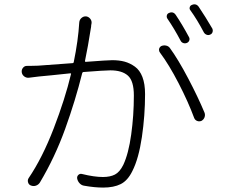

<svg xmlns="http://www.w3.org/2000/svg" viewBox="-20 -849 1040 886"><path d="M960 -716.8Q961.9 -711.9 961.9 -707Q961.9 -704.1 960.9 -701.2Q958 -692.4 950.2 -689.5Q942.4 -685.5 934.1 -688.5Q925.8 -691.4 920.9 -699.2Q889.6 -758.8 858.4 -801.8Q853.5 -807.6 855.5 -815.4Q857.4 -823.2 865.2 -826.2Q871.1 -829.1 877 -829.1Q888.7 -829.1 896.5 -818.4Q928.7 -770.5 960 -716.8ZM851.6 -678.7Q856.4 -670.9 853.5 -662.6Q850.6 -654.3 842.3 -650.9Q834 -647.5 825.7 -650.4Q817.4 -653.3 813.5 -661.1Q784.2 -716.8 752 -763.7Q748 -770.5 750 -778.3Q752 -786.1 759.8 -789.1Q765.6 -792 771.5 -792Q783.2 -792 791 -780.3Q822.3 -733.4 851.6 -678.7ZM345.7 -745.1Q346.7 -757.8 355.5 -765.6Q364.3 -773.4 374 -773.4Q376 -773.4 377.9 -773.4Q389.6 -771.5 397 -761.7Q404.3 -752 402.3 -740.2Q400.4 -732.4 400.4 -725.6Q385.7 -631.8 372.1 -567.4Q372.1 -565.4 373 -564.5Q374 -563.5 375 -563.5Q476.6 -571.3 498 -571.3Q530.3 -571.3 555.2 -564.5Q580.1 -557.6 602.5 -541.5Q625 -525.4 637.2 -493.7Q649.4 -461.9 649.4 -415Q649.4 -316.4 634.8 -216.8Q620.1 -117.2 590.8 -59.6Q569.3 -15.6 537.1 0.5Q504.9 16.6 456.1 16.6Q416 16.6 367.2 7.8Q355.5 5.9 346.7 -3.9Q337.9 -13.7 335.9 -26.4Q335 -36.1 342.3 -42.5Q349.6 -48.8 359.4 -45.9Q415 -32.2 455.1 -32.2Q488.3 -32.2 510.3 -43.5Q532.2 -54.7 548.8 -87.9Q573.2 -139.6 585.4 -228Q597.7 -316.4 597.7 -408.2Q597.7 -475.6 570.3 -500Q543 -524.4 489.3 -524.4Q463.9 -524.4 364.3 -516.6Q360.4 -515.6 359.4 -511.7Q328.1 -385.7 280.8 -254.4Q233.4 -123 164.1 -6.8Q157.2 3.9 145.5 7.8Q133.8 11.7 122.1 6.8Q112.3 2.9 109.4 -7.8Q106.4 -18.6 112.3 -27.3Q175.8 -121.1 228 -256.8Q280.3 -392.6 307.6 -506.8Q308.6 -507.8 307.6 -509.3Q306.6 -510.7 304.7 -510.7Q269.5 -506.8 216.8 -501.5Q164.1 -496.1 160.2 -496.1Q141.6 -494.1 112.3 -490.2Q100.6 -489.3 90.8 -497.1Q80.1 -505.9 80.1 -519.5Q80.1 -529.3 86.9 -537.1Q94.7 -545.9 106.4 -544.9Q110.4 -544.9 115.2 -544.9Q133.8 -544.9 155.3 -545.9Q169.9 -546.9 314.5 -557.6Q319.3 -557.6 320.3 -562.5Q340.8 -662.1 345.7 -745.1ZM718.8 -605.5Q713.9 -611.3 713.9 -618.2Q713.9 -620.1 713.9 -622.1Q715.8 -631.8 724.6 -636.7Q731.4 -639.6 739.3 -639.6Q742.2 -639.6 746.1 -638.7Q756.8 -636.7 763.7 -627.9Q802.7 -574.2 848.1 -487.8Q893.6 -401.4 923.8 -329.1Q925.8 -324.2 925.8 -318.4Q925.8 -313.5 923.8 -307.6Q919.9 -296.9 909.2 -291Q904.3 -289.1 898.4 -289.1Q894.5 -289.1 889.6 -291Q879.9 -294.9 876 -304.7Q848.6 -378.9 804.2 -464.8Q759.8 -550.8 718.8 -605.5Z"/></svg>

Font: Gen Jyuu Gothic L Monospace Light
Style: Regular
Weight: 300
Designer: [Source Han Sans]
Ryoko NISHIZUKA  (kana & ideographs); Paul D. Hunt (Latin, Greek & Cyrillic); Wenlong ZHANG  (bopomofo
Version: Version 1.002.20150607